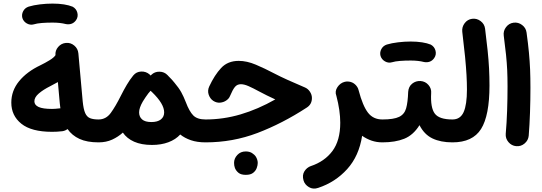

<svg xmlns="http://www.w3.org/2000/svg" viewBox="-20 -762 3061 1085"><path d="M43.9 -182.1Q43.9 -249.5 87.9 -303.2Q131.8 -356.9 208 -393.1Q234.9 -406.2 259.8 -421.4Q284.7 -436.5 293.5 -450.2Q291 -476.1 308.6 -496.6Q326.2 -517.1 352.5 -519.5Q378.9 -522 399.7 -504.6Q420.4 -487.3 422.9 -460.4L447.3 -189.5Q451.7 -145 461.4 -123Q471.2 -101.1 489.3 -94Q507.3 -86.9 536.6 -86.9H537.1Q564 -86.9 582.8 -67.9Q601.6 -48.8 601.6 -22Q601.6 4.9 582.8 23.7Q564 42.5 537.1 42.5H536.6Q471.7 42.5 429.2 22.9Q386.7 3.4 361.8 -32.7Q348.6 -22.9 332.5 -20.5Q317.9 -18.6 301.5 -17.8Q285.2 -17.1 273.9 -17.1Q157.7 -17.1 100.8 -62.7Q43.9 -108.4 43.9 -182.1ZM174.3 -189.5Q174.3 -168.5 198.2 -157.5Q222.2 -146.5 273.9 -146.5Q280.8 -146.5 292.2 -147.2Q303.7 -147.9 314.5 -149.4Q317.9 -149.9 321.3 -149.9Q319.3 -163.1 317.9 -177.7L307.1 -298.3Q287.1 -286.6 263.7 -274.9Q224.6 -255.4 199.5 -233.9Q174.3 -212.4 174.3 -189.5ZM106.4 -660.2Q101.1 -680.2 111.1 -699Q121.1 -717.8 142.1 -724.6Q169.4 -732.9 205.6 -737.3Q241.7 -741.7 276.9 -741.7Q312.5 -741.7 341.6 -737.1Q370.6 -732.4 390.6 -724.1Q411.6 -712.4 417.2 -689.7Q422.9 -667 409.7 -647.9Q398.9 -632.8 383.8 -627.7Q368.7 -622.6 352.1 -626Q319.8 -634.3 276.9 -634.3Q243.7 -634.3 216.1 -632.1Q188.5 -629.9 171.4 -624.5Q150.9 -618.7 131.8 -629.4Q112.8 -640.1 106.4 -660.2Z M472.7 -22Q472.7 -48.8 491.5 -67.9Q510.3 -86.9 537.1 -86.9Q579.1 -86.9 606 -123.8Q632.8 -160.6 663.1 -221.2Q679.2 -253.4 696.5 -282.7Q713.9 -312 731.9 -334Q732.9 -335.4 733.9 -336.4Q750.5 -356.4 777.6 -357.7Q804.7 -358.9 824.7 -341.8Q828.1 -338.9 831.5 -335L832.5 -336.4Q832.5 -336.4 833 -336.9L834 -337.9L835 -338.9Q854 -357.4 881.3 -356.9Q908.7 -356.4 926.8 -337.4Q930.7 -333.5 933.6 -330.1Q951.2 -313 965.3 -295.4Q990.2 -266.1 1004.2 -241Q1018.1 -215.8 1030.3 -184.1Q1049.8 -132.3 1072.3 -109.6Q1094.7 -86.9 1141.6 -86.9H1142.1Q1168.9 -86.9 1187.7 -67.9Q1206.5 -48.8 1206.5 -22Q1206.5 4.9 1187.7 23.7Q1168.9 42.5 1142.1 42.5H1141.6Q1093.8 42.5 1058.6 30.3Q1023.4 18.1 998.5 -2Q972.7 26.4 931.9 41.7Q891.1 57.1 838.9 57.1Q779.3 57.1 738 38.8Q696.8 20.5 674.3 -12.7Q647.9 11.2 614 26.9Q580.1 42.5 537.1 42.5Q510.3 42.5 491.5 23.7Q472.7 4.9 472.7 -22ZM833.5 -246.6Q832 -248 830.6 -249Q826.2 -243.7 821.3 -237.8L819.3 -235.8Q811 -224.6 802.5 -212.4Q793.9 -200.2 787.1 -188.5Q766.1 -152.3 766.1 -127Q766.1 -102.1 783 -87.2Q799.8 -72.3 835.4 -72.3Q870.1 -72.3 888.9 -86.9Q907.7 -101.6 907.7 -127Q907.7 -175.3 839.4 -241.2Q836.4 -244.1 833.5 -246.6Z M1329.1 -418Q1375 -418 1425.8 -396.5Q1476.6 -375 1528.3 -347.7Q1563 -329.6 1606.2 -310.1Q1649.4 -290.5 1703.6 -267.6Q1720.7 -260.3 1731.7 -243.4Q1742.7 -226.6 1742.7 -208Q1742.7 -171.9 1712.4 -153.3Q1575.2 -64 1435.3 -10.7Q1295.4 42.5 1142.1 42.5Q1115.2 42.5 1096.2 23.2Q1077.1 3.9 1077.1 -22Q1077.1 -47.9 1096.2 -67.4Q1115.2 -86.9 1142.1 -86.9Q1242.2 -86.9 1339.8 -115.7Q1437.5 -144.5 1535.6 -200.2Q1510.3 -211.9 1487.5 -223.1Q1464.8 -234.4 1443.8 -245.6Q1409.7 -264.2 1384.8 -275.1Q1359.9 -286.1 1341.3 -286.1Q1320.3 -286.1 1307.6 -270.8Q1294.9 -255.4 1279.3 -218.3Q1273.9 -204.6 1258.5 -194.1Q1243.2 -183.6 1223.6 -181.9Q1204.1 -180.2 1185.5 -191.9Q1167.5 -203.6 1159.4 -226.8Q1151.4 -250 1162.6 -273.9Q1192.4 -337.9 1229.7 -377.9Q1267.1 -418 1329.1 -418ZM1302.7 158.2Q1302.7 133.3 1321.3 113.5Q1339.8 93.8 1368.7 93.8Q1389.2 93.8 1403.6 102.5Q1418 111.3 1426.3 124Q1436.5 141.6 1436.5 158.7Q1436.5 171.9 1430.7 187.7Q1424.8 203.6 1410.4 214.8Q1396 226.1 1369.1 226.1Q1341.8 226.1 1327.6 214.4Q1313.5 202.6 1307.6 187.5Q1302.7 174.3 1302.7 158.2Z M1880.4 -221.7Q1871.1 -246.1 1887 -269.8Q1902.8 -293.5 1928.7 -299.8Q1940.4 -302.7 1952.6 -300.8Q1973.1 -297.9 1987.5 -284.2Q2002 -270.5 2006.3 -252.9Q2006.3 -252 2006.8 -251Q2029.8 -164.1 2059.3 -125.5Q2088.9 -86.9 2140.6 -86.9H2141.1Q2168 -86.9 2186.8 -67.9Q2205.6 -48.8 2205.6 -22Q2205.6 4.9 2186.8 23.7Q2168 42.5 2141.1 42.5H2140.6Q2108.4 42.5 2079.8 32.7Q2051.3 22.9 2026.4 5.4Q2008.8 119.6 1941.9 193.6Q1875 267.6 1777.8 299.8Q1749 309.6 1725.6 295.4Q1702.1 281.2 1695.3 257.8Q1686.5 227.5 1700.4 205.8Q1714.4 184.1 1735.8 176.8Q1814 150.9 1858.4 91.6Q1902.8 32.2 1902.8 -68.4Q1902.8 -136.7 1880.9 -220.2Z M2076.2 -22Q2076.2 -48.8 2095.2 -67.9Q2114.3 -86.9 2141.1 -86.9Q2205.1 -86.9 2235.4 -101.6Q2265.6 -116.2 2275.1 -150.1Q2284.7 -184.1 2286.6 -242.7Q2288.6 -272.5 2309.1 -289.1Q2329.6 -305.7 2356.4 -304.2Q2383.8 -302.2 2401.4 -281.7Q2418.9 -261.2 2416.5 -235.4Q2412.1 -153.8 2436.8 -120.4Q2461.4 -86.9 2536.6 -86.9H2537.1Q2564 -86.9 2582.8 -67.9Q2601.6 -48.8 2601.6 -22Q2601.6 4.9 2582.8 23.7Q2564 42.5 2537.1 42.5H2536.6Q2470.2 42.5 2423.8 20.3Q2377.4 -2 2350.6 -54.7Q2315.4 1.5 2264.6 22Q2213.9 42.5 2141.1 42.5Q2114.3 42.5 2095.2 23.7Q2076.2 4.9 2076.2 -22ZM2130.4 -445.8Q2125 -465.8 2135 -484.6Q2145 -503.4 2166 -510.3Q2193.4 -518.6 2229.5 -522.9Q2265.6 -527.3 2300.8 -527.3Q2336.4 -527.3 2365.5 -522.7Q2394.5 -518.1 2414.6 -509.8Q2435.5 -498 2441.2 -475.3Q2446.8 -452.6 2433.6 -433.6Q2422.9 -418.5 2407.7 -413.3Q2392.6 -408.2 2376 -411.6Q2343.8 -419.9 2300.8 -419.9Q2267.6 -419.9 2240 -417.7Q2212.4 -415.5 2195.3 -410.2Q2174.8 -404.3 2155.8 -415Q2136.7 -425.8 2130.4 -445.8Z M2472.7 -22Q2472.7 -48.8 2491.5 -67.9Q2510.3 -86.9 2537.1 -86.9Q2581.5 -86.9 2600.1 -128.7Q2618.7 -170.4 2618.7 -255.9Q2618.7 -295.4 2616.2 -338.9Q2613.8 -382.3 2608.2 -440.4Q2602.5 -498.5 2592.3 -582.5Q2589.4 -608.9 2605.5 -630.6Q2621.6 -652.3 2647.9 -655.8Q2674.3 -659.2 2696 -642.8Q2717.8 -626.5 2721.2 -600.1Q2730 -531.2 2735.6 -476.8Q2741.2 -422.4 2743.7 -374.8Q2746.1 -327.1 2746.1 -278.8Q2746.1 -108.9 2698.5 -33.2Q2650.9 42.5 2537.1 42.5Q2510.3 42.5 2491.5 23.7Q2472.7 4.9 2472.7 -22Z M2826.7 -560.5Q2823.2 -586.9 2839.6 -608.6Q2856 -630.4 2882.3 -633.8Q2908.7 -637.2 2930.4 -620.8Q2952.1 -604.5 2955.6 -578.1Q2964.4 -514.2 2969 -465.1Q2973.6 -416 2975.6 -369.6Q2977.5 -323.2 2977.5 -266.1Q2977.5 -196.8 2975.1 -126.2Q2972.7 -55.7 2967.8 4.9Q2965.3 31.2 2944.6 48.8Q2923.8 66.4 2897 64Q2870.6 61.5 2853.3 41Q2835.9 20.5 2837.9 -5.9Q2843.3 -66.4 2845.7 -136Q2848.1 -205.6 2848.1 -272.9Q2848.1 -324.7 2846.2 -366Q2844.2 -407.2 2839.6 -452.4Q2835 -497.6 2826.7 -560.5Z"/></svg>

Font: Mikhak-FD Bold
Style: Regular
Weight: 700
Designer: Amin Abedi
Version: Version 3.3